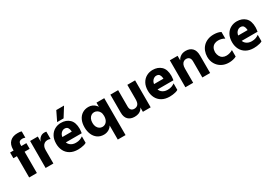

<svg xmlns="http://www.w3.org/2000/svg" viewBox="49 -1835 4458 3126"><g transform="rotate(-30 2277.5 -271.5)"><path d="M366 -592V-710Q347 -717 328.5 -718.5Q310 -720 290 -720Q199 -720 147.5 -669.5Q96 -619 96 -526V0H241V-526Q241 -572 260.5 -587.5Q280 -603 314 -603Q339 -603 366 -592ZM30 -507V-400H336V-507Z M405 0 406 -507H551V0ZM711 -506V-368Q696 -375 682.5 -377Q669 -379 656 -379Q625 -379 601 -363.5Q577 -348 564 -320Q551 -292 551 -253L542 -346Q541 -391 557 -428.5Q573 -466 603 -488Q633 -510 673 -510Q683 -510 692 -509.5Q701 -509 711 -506Z M843 -196V-300H1069Q1069 -303 1069 -306Q1069 -309 1069 -312Q1066 -349 1049.5 -375Q1033 -401 991 -401Q953 -401 921 -366Q889 -331 889 -254Q889 -184 931.5 -146Q974 -108 1040 -108Q1085 -108 1117.5 -120.5Q1150 -133 1174 -151V-29Q1156 -17 1128 -9.5Q1100 -2 1070.5 1.5Q1041 5 1015 5Q929 5 870 -29Q811 -63 781 -122Q751 -181 751 -254Q751 -338 783 -395.5Q815 -453 868.5 -482.5Q922 -512 985 -512Q1083 -512 1144 -454.5Q1205 -397 1205 -275Q1205 -259 1202 -235.5Q1199 -212 1197 -196ZM941 -553 1027 -730H1173L1062 -553Z M1800 -507V187H1654V-507ZM1654 -259Q1654 -304 1637.5 -333.5Q1621 -363 1595 -377.5Q1569 -392 1541 -392Q1512 -392 1487 -376Q1462 -360 1447 -329Q1432 -298 1432 -252Q1432 -210 1447 -179.5Q1462 -149 1487 -132.5Q1512 -116 1542 -116Q1567 -116 1587.5 -126Q1608 -136 1623 -154.5Q1638 -173 1646 -199.5Q1654 -226 1654 -259ZM1695 -258Q1695 -162 1668 -104Q1641 -46 1597 -20Q1553 6 1502 6Q1432 6 1383 -29Q1334 -64 1309 -123.5Q1284 -183 1284 -255Q1284 -335 1311.5 -393Q1339 -451 1388.5 -482Q1438 -513 1503 -513Q1542 -513 1576.5 -498Q1611 -483 1638 -451.5Q1665 -420 1680 -372Q1695 -324 1695 -258Z M2380 -507V0H2234V-507ZM2061 -507V-201Q2061 -157 2081.5 -134.5Q2102 -112 2139 -112Q2181 -112 2207.5 -139.5Q2234 -167 2234 -239L2251 -177Q2255 -95 2210.5 -45.5Q2166 4 2080 4Q2004 4 1959.5 -39Q1915 -82 1915 -168V-507Z M2567 -196V-300H2793Q2793 -303 2793 -306Q2793 -309 2793 -312Q2790 -349 2773.5 -375Q2757 -401 2715 -401Q2677 -401 2645 -366Q2613 -331 2613 -254Q2613 -184 2655.5 -146Q2698 -108 2764 -108Q2809 -108 2841.5 -120.5Q2874 -133 2898 -151V-29Q2880 -17 2852 -9.5Q2824 -2 2794.5 1.5Q2765 5 2739 5Q2653 5 2594 -29Q2535 -63 2505 -122Q2475 -181 2475 -254Q2475 -338 2507 -395.5Q2539 -453 2592.5 -482.5Q2646 -512 2709 -512Q2807 -512 2868 -454.5Q2929 -397 2929 -275Q2929 -259 2926 -235.5Q2923 -212 2921 -196Z M3033 0V-507H3179V0ZM3352 0V-302Q3352 -349 3330.5 -371.5Q3309 -394 3272 -394Q3247 -394 3226 -381Q3205 -368 3192 -340Q3179 -312 3179 -268H3162Q3162 -275 3162 -289.5Q3162 -304 3162 -319Q3162 -334 3162 -339Q3162 -388 3182 -427Q3202 -466 3240 -489Q3278 -512 3332 -512Q3408 -512 3453 -466.5Q3498 -421 3498 -329V0Z M3736 -252Q3739 -208 3756 -176Q3773 -144 3802.5 -127.5Q3832 -111 3871 -111Q3901 -111 3932.5 -120Q3964 -129 3992 -146V-24Q3963 -8 3926 0Q3889 8 3850 8Q3775 8 3715.5 -25Q3656 -58 3622 -116.5Q3588 -175 3588 -252Q3589 -307 3607 -354.5Q3625 -402 3659.5 -438Q3694 -474 3744.5 -494.5Q3795 -515 3859 -515Q3889 -515 3923.5 -509.5Q3958 -504 3992 -486V-361Q3966 -378 3935 -386Q3904 -394 3874 -394Q3835 -394 3804 -378.5Q3773 -363 3755 -331.5Q3737 -300 3736 -252Z M4149 -196V-300H4375Q4375 -303 4375 -306Q4375 -309 4375 -312Q4372 -349 4355.5 -375Q4339 -401 4297 -401Q4259 -401 4227 -366Q4195 -331 4195 -254Q4195 -184 4237.5 -146Q4280 -108 4346 -108Q4391 -108 4423.5 -120.5Q4456 -133 4480 -151V-29Q4462 -17 4434 -9.5Q4406 -2 4376.5 1.5Q4347 5 4321 5Q4235 5 4176 -29Q4117 -63 4087 -122Q4057 -181 4057 -254Q4057 -338 4089 -395.5Q4121 -453 4174.5 -482.5Q4228 -512 4291 -512Q4389 -512 4450 -454.5Q4511 -397 4511 -275Q4511 -259 4508 -235.5Q4505 -212 4503 -196Z"/></g></svg>

Font: Hind Variable Light
Style: Regular
Weight: 300
Designer: Manushi Parikh, Satya Rajpurohit
Foundry: Indian Type Foundry
Version: Version 3.000